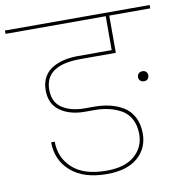

<svg xmlns="http://www.w3.org/2000/svg" viewBox="-118 -818 858 904"><g transform="rotate(-10 311.0 -365.5)"><path d="M586.5 -397.5Q580 -391 569 -391Q558 -391 551 -397.5Q544 -404 544 -415Q544 -426 551 -432.5Q558 -439 569 -439Q580 -439 586.5 -432.5Q593 -426 593 -415Q593 -404 586.5 -397.5ZM-35 -724V-740H657V-724H461V-546H292Q122 -546 122 -429Q122 -369 164 -341.5Q206 -314 271 -314H316Q356 -314 390.5 -306Q425 -298 455 -280Q485 -262 502.5 -228.5Q520 -195 520 -150Q520 -80 469 -35.5Q418 9 322 9Q210 9 149 -45Q88 -99 88 -184H105Q105 -107 160 -57Q215 -7 322 -7Q411 -7 457 -47.5Q503 -88 503 -150Q503 -192 486.5 -222.5Q470 -253 441.5 -268.5Q413 -284 382 -291Q351 -298 315 -298H270Q197 -298 151 -331Q105 -364 105 -429Q105 -467 121 -494Q137 -521 164 -535.5Q191 -550 220.5 -556Q250 -562 284 -562H444V-724Z"/></g></svg>

Font: Poppins Thin
Style: Regular
Weight: 250
Designer: Ninad Kale (Devanagari), Jonny Pinhorn (Latin)
Foundry: Indian Type Foundry
Version: Version 3.200;PS 1.000;hotconv 16.6.54;makeotf.lib2.5.65590